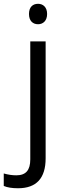

<svg xmlns="http://www.w3.org/2000/svg" viewBox="-74 -754 347 1014"><path d="M79.1 -680.2C79.1 -717.3 99.6 -733.9 127 -733.9C152.8 -733.9 174.8 -716.8 174.8 -680.2C174.8 -643.6 152.8 -626 127 -626C99.6 -626 79.1 -643.6 79.1 -680.2ZM-54.2 162.1C-31.7 168.5 -9.8 171.9 12.2 171.9C63 171.9 85.9 144.5 85.9 87.9V-535.2H167V82C167 187.5 118.2 240.2 21 240.2C-9.8 240.2 -35.2 236.3 -54.2 228Z"/></svg>

Font: OpenSansEmoji
Style: Regular
Weight: 400
Foundry: MorbZ
Version: Version 1.000;PS 001.000;hotconv 1.0.70;makeotf.lib2.5.58329